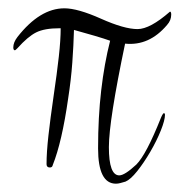

<svg xmlns="http://www.w3.org/2000/svg" viewBox="-20 -452 441 462"><path d="M259 -10Q216 -10 216 -95Q216 -170 223.5 -234.5Q231 -299 245 -354Q231 -359 209 -365.5Q187 -372 158 -380Q157 -343 154 -301.5Q151 -260 144 -215Q129 -110 107 -55Q106 -49 100 -49Q92 -49 92 -57Q92 -85 96.5 -125.5Q101 -166 109 -221Q117 -275 121.5 -315.5Q126 -356 126 -384H123Q87 -384 67 -374Q47 -364 22 -336Q17 -331 16 -331Q12 -331 12 -338Q12 -350 22 -363Q76 -432 135 -432Q167 -432 223 -407Q279 -382 311 -382Q341 -382 389 -424Q392 -424 392 -417Q392 -403 382 -392Q339 -341 281 -347Q242 -161 242 -98Q242 -30 267 -30Q280 -30 308 -56Q332 -80 367 -168Q372 -180 375 -180Q377 -178 377 -176Q377 -163 367 -138Q357 -113 341.5 -86.5Q326 -60 310 -40Q294 -20 282 -15Q275 -13 269.5 -11.5Q264 -10 259 -10Z"/></svg>

Font: Petemoss
Style: Regular
Weight: 400
Designer: Robert E. Leuschke
Foundry: Robert E. Leuschke
Version: Version 1.010; ttfautohint (v1.8.3)